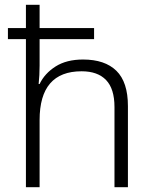

<svg xmlns="http://www.w3.org/2000/svg" viewBox="-20 -873 636 800"><path d="M145 -853V-756H372V-710H145V-600Q145 -579 144 -560.5Q143 -542 141 -523H145Q166 -567 211.5 -596Q257 -625 326 -625Q417 -625 465 -578Q513 -531 513 -431V-93H457V-427Q457 -503 422 -539.5Q387 -576 320 -576Q145 -576 145 -373V-93H88V-710H13V-756H88V-853Z"/></svg>

Font: Noto Sans Kannada UI Light
Style: Regular
Weight: 300
Designer: Jelle Bosma - Monotype Design Team
Foundry: Monotype Imaging Inc.
Version: Version 2.005; ttfautohint (v1.8.4.7-5d5b)